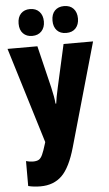

<svg xmlns="http://www.w3.org/2000/svg" viewBox="-65 -808 620 1089"><g transform="rotate(-5 245.5 -263.5)"><path d="M2 -553H172L230 -313Q236 -288 240.5 -262.5Q245 -237 246 -220H250Q252 -237 256 -258.5Q260 -280 267 -311L321 -553H489L322 35Q290 148 243 194Q196 240 121 240Q102 240 84.5 238Q67 236 51 232V90Q71 96 91 96Q111 96 123 89.5Q135 83 144.5 62.5Q154 42 166 2L169 -8ZM77 -690Q77 -727 96.5 -747Q116 -767 148 -767Q182 -767 201.5 -746Q221 -725 221 -690Q221 -656 201.5 -635Q182 -614 148 -614Q116 -614 96.5 -634Q77 -654 77 -690ZM270 -690Q270 -727 289.5 -747Q309 -767 342 -767Q377 -767 396 -746Q415 -725 415 -690Q415 -656 396 -635Q377 -614 342 -614Q308 -614 289 -634.5Q270 -655 270 -690Z"/></g></svg>

Font: Noto Sans Kannada ExtraCondensed Black
Style: Regular
Weight: 900
Width: 2
Designer: Jelle Bosma - Monotype Design Team
Foundry: Monotype Imaging Inc.
Version: Version 2.005; ttfautohint (v1.8.4.7-5d5b)